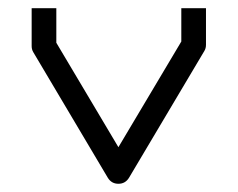

<svg xmlns="http://www.w3.org/2000/svg" viewBox="-20 -495 580 467"><path d="M117 -391 268 -137 421 -394V-475H481V-386Q481 -377.5 477 -371L294 -63Q285 -48 268 -48Q251 -48 242 -63L61 -368Q57 -374.5 57 -383V-475H117Z"/></svg>

Font: 3270 Nerd Font
Style: Regular
Weight: 400
Monospace: yes
Version: Version 3.0.1;Nerd Fonts 3.3.0